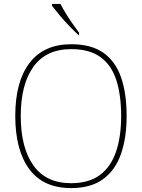

<svg xmlns="http://www.w3.org/2000/svg" viewBox="-20 -951 726 981"><path d="M343 10Q201 10 129.5 -87Q58 -184 58 -359Q58 -534 131 -629.5Q204 -725 344 -725Q446 -725 508 -681.5Q570 -638 598.5 -556Q627 -474 627 -358Q627 -247 598 -164Q569 -81 506.5 -35.5Q444 10 343 10ZM343 -15Q434 -15 490 -56.5Q546 -98 572.5 -175Q599 -252 599 -358Q599 -466 574 -542.5Q549 -619 493 -659.5Q437 -700 344 -700Q215 -700 150.5 -609.5Q86 -519 86 -358Q86 -197 150.5 -106Q215 -15 343 -15ZM382 -771Q362 -789 334.5 -817.5Q307 -846 283 -875Q259 -904 246 -921V-931H289Q300 -909 316.5 -882Q333 -855 351.5 -829Q370 -803 384 -784V-771Z"/></svg>

Font: Noto Serif Myanmar Thin
Style: Regular
Weight: 100
Designer: Ben Mitchell and the Monotype Design Team
Foundry: Monotype Imaging Inc.
Version: Version 2.106; ttfautohint (v1.8.4.7-5d5b)